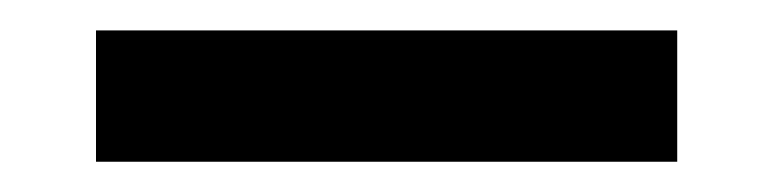

<svg xmlns="http://www.w3.org/2000/svg" viewBox="-20 -659 503 125"><path d="M420.9 -639.2V-553.7H42.5V-639.2Z"/></svg>

Font: Estedad-FD Bold
Style: Regular
Weight: 700
Designer: Amin Abedi
Version: Version 7.3